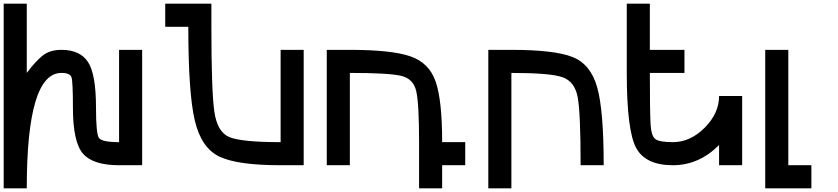

<svg xmlns="http://www.w3.org/2000/svg" viewBox="-20 -895 4540 1040"><path d="M125 -500Q171.9 -562.5 210.9 -593.8Q250 -625 312.5 -625Q414.1 -625 457 -558.6Q500 -492.2 500 -312.5Q500 -171.9 515.6 -148.4Q531.2 -125 625 -125V-625H750V0H625Q484.4 0 429.7 -62.5Q375 -125 375 -312.5Q375 -453.1 367.2 -476.6Q359.4 -500 312.5 -500Q125 -500 125 125H0V-875H125Z M1500 -625H1625V0H1500Q1265.6 0 1168 -46.9Q1070.3 -93.8 1035.2 -242.2Q1000 -390.6 1000 -750H875V-875H1125V-750Q1125 -406.2 1140.6 -293Q1156.2 -179.7 1222.7 -152.3Q1289.1 -125 1500 -125Z M1875 0H1750V-625H1875Q2101.6 -625 2203.1 -589.8Q2304.7 -554.7 2339.8 -453.1Q2375 -351.6 2375 -125H2500V0H2375V125H2250V-125Q2250 -335.9 2234.4 -402.3Q2218.8 -468.8 2152.3 -484.4Q2085.9 -500 1875 -500Z M2750 125H2625V-625H2750Q2984.4 -625 3082 -585.9Q3179.7 -546.9 3214.8 -421.9Q3250 -296.9 3250 0H3125Q3125 -281.2 3109.4 -367.2Q3093.8 -453.1 3027.3 -476.6Q2960.9 -500 2750 -500Z M3625 0Q3476.6 0 3425.8 -93.8Q3375 -187.5 3375 -500V-875H3500V-625H3687.5V-500H3500Q3500 -289.1 3503.9 -222.7Q3507.8 -156.2 3531.2 -140.6Q3554.7 -125 3625 -125Q3718.8 -125 3796.9 -203.1Q3875 -281.2 3875 -375H4000V0H3875V-109.4Q3765.6 0 3625 0Z M4250 -625V0H4375V125H4125V-625Z"/></svg>

Font: CraftyPE
Style: Regular
Weight: 400
Designer: Erek Butcher
Foundry: Haunted Coop
Version: Version 0.018;April 4, 2024;FontCreator 15.0.0.2962 64-bit